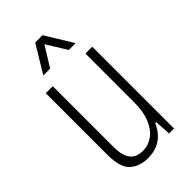

<svg xmlns="http://www.w3.org/2000/svg" viewBox="-227 -792 873 873"><g transform="rotate(-45 209.5 -355.5)"><path d="M178 12Q124 12 90.5 -18Q57 -48 57 -129V-526H102V-134Q102 -107 107 -87.5Q112 -68 122 -54.5Q132 -41 148 -34.5Q164 -28 187 -28Q219 -28 248 -48.5Q277 -69 294.5 -110.5Q312 -152 312 -212V-526H356V0H324L319 -78H313Q297 -43 275.5 -23.5Q254 -4 229.5 4Q205 12 178 12ZM106 -591 186 -723H233L314 -591H270L197 -709H223L150 -591Z"/></g></svg>

Font: Archivo Condensed Thin
Style: Regular
Weight: 250
Width: 3
Designer: Hector Gatti
Foundry: Omnibus-Type
Version: Version 2.001